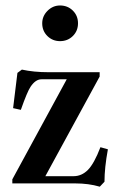

<svg xmlns="http://www.w3.org/2000/svg" viewBox="-20 -683 445 715"><path d="M203.6 -529.8Q175.8 -529.8 156.5 -548.8Q137.2 -567.9 137.2 -596.2Q137.2 -623 157 -642.8Q176.8 -662.6 203.6 -662.6Q231.9 -662.6 251.2 -643.6Q270.5 -624.5 270.5 -596.2Q270.5 -567.9 251.2 -548.8Q231.9 -529.8 203.6 -529.8ZM351.6 12.2Q310.1 0 260.3 0H25.9V-15.1L228.5 -387.7H134.3Q112.3 -387.7 93.8 -359.9Q81.5 -341.8 57.6 -273.9L28.8 -280.3L44.9 -411.6L61.5 -423.8Q105.5 -414.1 160.6 -414.1H351.1V-397.9L148.9 -26.9H253.9Q284.2 -26.9 307.4 -50.3Q330.6 -73.7 354 -134.8L381.8 -127Q369.1 -58.1 369.1 -6.3Z"/></svg>

Font: Elstob 18pt SemiBold
Style: Regular
Weight: 600
Designer: Peter S. Baker
Version: Version 1.015